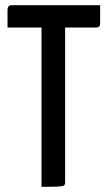

<svg xmlns="http://www.w3.org/2000/svg" viewBox="-20 -720 415 740"><path d="M140 0V-688Q140 -688 142.5 -689.5Q145 -691 158 -691H213Q227 -691 229 -689.5Q231 -688 231 -688V-17Q231 -9 227 -5.5Q223 -2 204 -1Q185 0 140 0ZM9 -614V-682Q9 -700 26 -700H366V-632Q366 -622 362.5 -618Q359 -614 349 -614Z"/></svg>

Font: Yanone Kaffeesatz Medium
Style: Regular
Weight: 500
Designer: Yanone (Cyrillic: Daniel Pouzeot, Huerta Tipografica, and Cyreal)
Foundry: Yanone
Version: Version 2.003